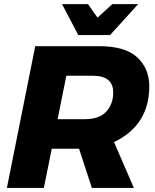

<svg xmlns="http://www.w3.org/2000/svg" viewBox="-20 -928 763 948"><path d="M523.5 -755H366.5L286.5 -907.5H414.5L461.5 -841L534.5 -907.5H662ZM641 0H433.5L370.5 -193.5H235.5L196.5 0H14L154 -700H468.5Q599 -700 658 -644.5Q717 -589 717 -502.5Q717 -309.5 543 -226.5ZM396.5 -339.5Q470.5 -339.5 504.8 -377Q539 -414.5 539 -471.5Q539 -553 440.5 -554H307.5L264.5 -339.5Z"/></svg>

Font: Argentum Sans
Style: Bold Italic
Weight: 700
Italic angle: -11°
Designer: Julieta Ulanovsky (font), Cristiano Sobral (main changes and remaster)
Foundry: Julieta Ulanovsky (font), Cristiano Sobral (main changes and remaster)
Version: Version 2.007;June 15, 2022;FontCreator 14.0.0.2814 64-bit; 